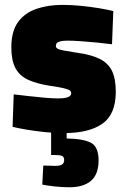

<svg xmlns="http://www.w3.org/2000/svg" viewBox="-20 -535 521 790"><path d="M243.7 12.6Q203.5 12.6 162.9 8.3Q122.4 4 88.2 -1.8Q54 -7.6 31.8 -13.1L36.4 -146.7Q63.4 -143.7 97.4 -139.7Q131.5 -135.7 164.4 -132.9Q197.3 -130.1 218 -130.1Q239 -130.1 250.9 -132.7Q262.9 -135.3 268 -140.2Q273 -145.1 273 -152.5Q273 -159.1 266.8 -163.3Q260.6 -167.5 242.2 -172Q223.8 -176.5 186.6 -181.8Q131.5 -190.3 95.9 -206.7Q60.3 -223 43.4 -255Q26.6 -286.9 26.6 -340.3Q26.6 -406.6 54.5 -444.5Q82.4 -482.4 130 -498.6Q177.6 -514.9 236.7 -514.9Q274.8 -514.9 314.2 -510.9Q353.7 -506.9 388.6 -501.1Q423.6 -495.3 446.2 -489.3L440.9 -352.9Q414.9 -356.3 379.9 -359.8Q344.9 -363.3 312.4 -365.5Q279.9 -367.8 258.9 -367.8Q239.9 -367.8 229 -365.2Q218.2 -362.6 214.1 -358Q209.9 -353.4 209.9 -345.5Q209.9 -339.4 216.2 -335.2Q222.5 -331 241 -327.4Q259.4 -323.9 295.5 -318.2Q355.1 -310.4 390.5 -292.6Q425.8 -274.8 441.1 -242.6Q456.4 -210.4 456.4 -157.2Q456.4 -64.8 401.5 -26.1Q346.6 12.6 243.7 12.6ZM265.8 235.5Q235 235.5 203.8 232Q172.6 228.5 154 224.5L158 146.5Q159 146.5 168.6 146.5Q178.2 146.5 189.4 147Q200.7 147.5 206 147.5Q227.6 147.5 235.8 141.5Q244 135.6 244 123.7Q244 110.7 235.5 106.7Q227.1 102.8 206 102.8H190.3V-6.5H254.3V34.8Q322.2 35.8 353.9 52.3Q385.6 68.8 385.6 124.8Q385.6 182.2 354.5 208.9Q323.4 235.5 265.8 235.5Z"/></svg>

Font: TitilliumWeb ExtraLight
Style: Regular
Weight: 400
Designer: Mohamed Gaber, Accademia di Belle Arti di Urbino and others
Foundry: Kief Type Foundry, Accademia di Belle Arti di Urbino and others
Version: Version 3.000; ttfautohint (v1.8.2)